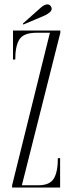

<svg xmlns="http://www.w3.org/2000/svg" viewBox="-20 -836 323 856"><path d="M34 0V-10L202.5 -690H144Q85.5 -690 66.8 -660.8Q48 -631.5 48 -570.5H38V-700H249V-690L77.5 -10H150.5Q202 -10 220 -40Q238 -70 238 -131H248V0ZM84 -726.5 82 -731 162.5 -802.5Q178.5 -816.5 191.5 -816.5Q202.5 -816.5 208 -805.5Q210.5 -802 210.5 -797.5Q210.5 -788 200.2 -779.8Q190 -771.5 178.5 -766.5Z"/></svg>

Font: Imbue 100pt ExtraLight
Style: Regular
Weight: 200
Designer: Tyler Finck
Foundry: Etcetera Type Company
Version: Version 1.102; ttfautohint (v1.8.3)